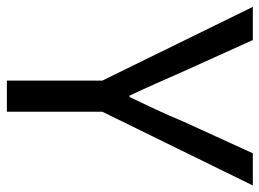

<svg xmlns="http://www.w3.org/2000/svg" viewBox="-122 -654 774 573"><g transform="rotate(90 265.5 -367.0)"><path d="M219 0H312V-285L532 -734H436L341 -526C319 -472 294 -421 268 -366H264C238 -421 216 -472 192 -526L98 -734H-1L219 -285Z"/></g></svg>

Font: Microsoft YaHei
Style: Regular
Weight: 400
Designer: Ryoko NISHIZUKA 西塚涼子 (kana, bopomofo & ideographs); Paul D. Hunt (Latin, Greek & Cyrillic); Sandoll Communications 산돌커뮤니
Foundry: Adobe
Version: Version 2.001;hotconv 1.0.111;makeotfexe 2.5.65597